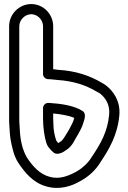

<svg xmlns="http://www.w3.org/2000/svg" viewBox="-20 -867 633 946"><path d="M208 -164C213 -146 223 -138 224 -136C230 -128 237 -121 246 -114C260 -104 282 -112 293 -119L311 -131C339 -150 351 -185 362 -201C363 -202 364 -203 364 -204C370 -217 384 -237 390 -260C397 -280 406 -308 387 -320C341 -349 278 -356 221 -360H219H217C202 -360 192 -346 192 -335V-282C192 -239 199 -192 208 -164ZM242 -282V-308C281 -304 319 -298 346 -286C340 -264 333 -253 320 -228C305 -205 295 -183 282 -172L267 -162C264 -165 260 -171 257 -175C249 -199 243 -226 243 -259C243 -267 242 -275 242 -282ZM134 -797C165 -797 192 -769 192 -738V-502C192 -487 206 -477 217 -477C233 -477 246 -474 263 -473C341 -468 403 -447 452 -418C462 -412 468 -409 472 -407C500 -385 522 -352 518 -303C510 -217 475 -158 435 -98L434 -97C416 -65 385 -37 352 -19C316 0 272 18 224 4C175 -9 140 -49 112 -92C93 -125 81 -169 78 -220L76 -253C75 -263 75 -272 75 -282V-738C75 -769 103 -797 134 -797ZM134 -847C74 -847 25 -797 25 -738V-282C25 -271 25 -259 26 -249L28 -218C29 -205 30 -193 32 -180C40 -139 48 -99 70 -65C101 -19 142 34 210 52C274 70 334 50 376 25C416 4 453 -30 477 -71C517 -131 559 -201 568 -299C574 -369 539 -418 501 -447C493 -453 487 -456 480 -460C421 -495 352 -518 266 -523C259 -524 251 -525 242 -526V-738C242 -797 194 -847 134 -847Z"/></svg>

Font: Blanket
Style: BlkOutline
Weight: 900
Foundry: Cannot Into Space Fonts
Version: Version 0.9